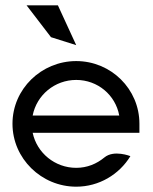

<svg xmlns="http://www.w3.org/2000/svg" viewBox="-20 -692 575 723"><path d="M267 -522 198 -672H80L172 -552ZM103 -192H505V-226C505 -357 398 -462 267 -462C136 -462 27 -357 27 -226C27 -95 136 11 267 11C353 11 429 -35 471 -104C471 -104 409 -129 373 -99C344 -75 308 -60 267 -60C187 -60 119 -116 103 -192ZM429 -257H103C118 -334 186 -391 267 -391C348 -391 415 -334 429 -257Z"/></svg>

Font: Charger
Style: Regular
Weight: 400
Designer: Jasper
Foundry: Cannot Into Space Fonts
Version: Version 0.98